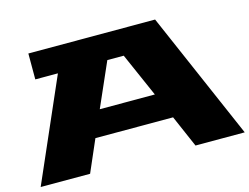

<svg xmlns="http://www.w3.org/2000/svg" viewBox="-96 -859 1321 1017"><g transform="rotate(-15 564.5 -350.0)"><path d="M10 0 254 -558H130V-700H825L1129 0H859L783 -175H357L281 0ZM419 -317H721L615 -558H525Z"/></g></svg>

Font: Stalin One
Style: Regular
Weight: 400
Designer: Jovanny Lemonad
Foundry: Alexey Maslov, Jovanny Lemonad
Version: Version 3.002; ttfautohint (v0.91) -l 8 -r 50 -G 200 -x 0 -w